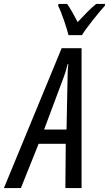

<svg xmlns="http://www.w3.org/2000/svg" viewBox="-84 -964 559 984"><path d="M336 -784Q353 -812 391.5 -860.5Q430 -909 453 -934L455 -944H409Q388 -927 364.5 -903.5Q341 -880 314 -851Q283 -911 260 -944H216L214 -934Q227 -909 244 -859.5Q261 -810 267 -784ZM236 -551Q246 -577 252.5 -598Q259 -619 263 -636H266Q262 -604 262 -551L257 -300H142ZM23 0 114 -227H253L251 0H334V-717H232L-64 0Z"/></svg>

Font: Noto Sans Display Condensed
Style: Italic
Weight: 400
Width: 3
Designer: Monotype Design team
Foundry: Monotype Imaging Inc.
Version: 1.000